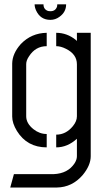

<svg xmlns="http://www.w3.org/2000/svg" viewBox="-20 -669 469 869"><path d="M136.7 -649.4H176.8Q176.8 -626 198.2 -619.1Q204.1 -618.2 208 -618.2Q231.4 -618.2 238.3 -639.6Q239.3 -645.5 239.3 -649.4H279.3Q279.3 -614.3 249 -592.8Q230.5 -579.1 208 -579.1Q163.1 -579.1 143.6 -621.1Q136.7 -635.7 136.7 -649.4ZM26.4 179.7 43 119.1H223.6Q287.1 116.2 317.4 70.3Q328.1 53.7 328.1 38.1V-41Q285.2 -2 234.4 -2V-59.6Q278.3 -59.6 309.6 -97.7Q328.1 -120.1 328.1 -142.6V-377.9Q328.1 -423.8 278.3 -448.2Q254.9 -460 234.4 -460V-520.5Q283.2 -520.5 323.2 -488.3Q326.2 -485.4 328.1 -483.4V-520.5H390.6V38.1Q390.6 79.1 354.5 123Q306.6 178.7 237.3 179.7ZM35.2 -141.6V-381.8Q36.1 -426.8 74.2 -469.7Q122.1 -519.5 191.4 -520.5V-460Q140.6 -460 111.3 -414.1Q98.6 -395.5 98.6 -378.9V-142.6Q98.6 -110.4 131.8 -84Q159.2 -62.5 191.4 -62.5V-2Q102.5 -2 56.6 -76.2Q35.2 -111.3 35.2 -141.6Z"/></svg>

Font: Post No Bills Colombo
Style: Medium
Weight: 600
Designer: Kosala Senevirathne, Siva Puranthara, Lasantha Premarathna, Tharique Azeez
Foundry: Mooniak
Version: Version 1.220 ; ttfautohint (v1.5)